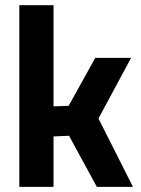

<svg xmlns="http://www.w3.org/2000/svg" viewBox="-20 -727 548 747"><path d="M55.2 0V-706.7H188.3V-313.3L247 -315.2L350.7 -501.9H490.1L363.1 -265.9L497.3 0H356.8L248.6 -198.7L188.3 -196.2V0Z"/></svg>

Font: Cairo
Style: Regular
Weight: 400
Designer: Mohamed Gaber, Accademia di Belle Arti di Urbino
Foundry: Kief Type Foundry, Accademia di Belle Arti di Urbino
Version: Version 3.120